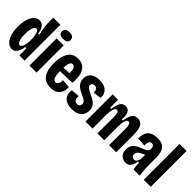

<svg xmlns="http://www.w3.org/2000/svg" viewBox="144 -1670 2640 2640"><g transform="rotate(45 1463.5 -350.0)"><path d="M186 13Q143 13 107.5 -19Q72 -51 50.5 -114Q29 -177 29 -267Q29 -358 50.5 -418.5Q72 -479 107 -509Q142 -539 181 -539Q211 -539 235 -522Q259 -505 274.5 -472.5Q290 -440 296 -395L317 -394Q307 -440 300.5 -476.5Q294 -513 290.5 -541.5Q287 -570 287 -588V-697H425V-264V0H325L322 -140H301Q295 -99 281.5 -64.5Q268 -30 245.5 -8.5Q223 13 186 13ZM229 -101Q246 -101 257 -118Q268 -135 275 -160Q282 -185 284.5 -211Q287 -237 287 -256V-271Q287 -281 285.5 -300Q284 -319 280.5 -341Q277 -363 270.5 -382.5Q264 -402 253.5 -414.5Q243 -427 228 -427Q214 -427 200.5 -410.5Q187 -394 178.5 -358Q170 -322 170 -264Q170 -207 178.5 -170.5Q187 -134 200.5 -117.5Q214 -101 229 -101Z M521 0V-528H658V0ZM589 -585Q546 -585 525 -601Q504 -617 504 -649Q504 -680 525 -696.5Q546 -713 589 -713Q632 -713 652.5 -696.5Q673 -680 673 -650Q673 -617 652 -601Q631 -585 589 -585Z M939 13Q879 13 839.5 -8Q800 -29 777 -66.5Q754 -104 744 -153Q734 -202 734 -258Q734 -310 743 -360.5Q752 -411 773.5 -452Q795 -493 833.5 -517Q872 -541 930 -541Q985 -541 1021.5 -519Q1058 -497 1079 -457Q1100 -417 1106 -363.5Q1112 -310 1106 -249L838 -241V-308L1000 -313L983 -284Q987 -340 980.5 -372.5Q974 -405 961 -419.5Q948 -434 929 -434Q908 -434 895 -416Q882 -398 876.5 -361Q871 -324 871 -268Q871 -180 885 -134.5Q899 -89 935 -89Q948 -89 958.5 -95Q969 -101 976.5 -113Q984 -125 987 -142.5Q990 -160 989 -183L1112 -174Q1116 -146 1110 -113Q1104 -80 1085.5 -51.5Q1067 -23 1031.5 -5Q996 13 939 13Z M1354 13Q1295 13 1257 -3Q1219 -19 1198 -46Q1177 -73 1171.5 -106Q1166 -139 1174 -172L1297 -181Q1295 -158 1299 -136Q1303 -114 1317 -100.5Q1331 -87 1357 -87Q1385 -87 1397.5 -101.5Q1410 -116 1410 -137Q1410 -160 1398 -175.5Q1386 -191 1364.5 -202.5Q1343 -214 1316 -226Q1291 -238 1265 -252Q1239 -266 1217 -285.5Q1195 -305 1182 -332Q1169 -359 1169 -396Q1169 -439 1188.5 -471.5Q1208 -504 1247.5 -522.5Q1287 -541 1347 -541Q1411 -541 1452.5 -519Q1494 -497 1512.5 -459.5Q1531 -422 1526 -375L1408 -361Q1410 -381 1405 -399Q1400 -417 1386.5 -429Q1373 -441 1348 -441Q1323 -441 1311 -428Q1299 -415 1299 -397Q1299 -381 1309.5 -368Q1320 -355 1339.5 -343.5Q1359 -332 1387 -319Q1419 -304 1447.5 -288.5Q1476 -273 1497.5 -253.5Q1519 -234 1531 -207.5Q1543 -181 1543 -145Q1543 -104 1524.5 -67.5Q1506 -31 1464.5 -9Q1423 13 1354 13Z M1610 0V-339V-528H1715L1716 -373H1737Q1745 -435 1759.5 -472Q1774 -509 1797 -525Q1820 -541 1851 -541Q1888 -541 1909 -521.5Q1930 -502 1938.5 -464.5Q1947 -427 1943 -373H1963Q1974 -436 1989.5 -472.5Q2005 -509 2029 -525Q2053 -541 2087 -541Q2118 -541 2140.5 -529Q2163 -517 2178 -492.5Q2193 -468 2200 -431Q2207 -394 2207 -342V0H2069V-312Q2069 -350 2065 -374Q2061 -398 2052.5 -409.5Q2044 -421 2029 -421Q2011 -421 1999 -403Q1987 -385 1981 -351.5Q1975 -318 1974 -269V0H1842V-311Q1842 -349 1838 -373.5Q1834 -398 1825.5 -409.5Q1817 -421 1803 -421Q1785 -421 1772.5 -403.5Q1760 -386 1754 -352.5Q1748 -319 1747 -268V0Z M2397 12Q2364 12 2336 -3Q2308 -18 2290.5 -48.5Q2273 -79 2273 -124Q2273 -162 2286 -189.5Q2299 -217 2321.5 -235.5Q2344 -254 2371.5 -267Q2399 -280 2428 -291Q2454 -301 2473 -311Q2492 -321 2503 -336Q2514 -351 2514 -375Q2514 -401 2502.5 -418Q2491 -435 2465 -435Q2445 -435 2433.5 -423.5Q2422 -412 2418 -390.5Q2414 -369 2416 -339L2289 -347Q2285 -390 2294 -425.5Q2303 -461 2325.5 -487Q2348 -513 2385 -527Q2422 -541 2473 -541Q2538 -541 2576.5 -517.5Q2615 -494 2632 -448Q2649 -402 2649 -333V-186Q2649 -159 2651 -125.5Q2653 -92 2656.5 -59Q2660 -26 2664 0H2545Q2537 -33 2534 -61.5Q2531 -90 2528 -122H2510Q2504 -77 2489 -47Q2474 -17 2451.5 -2.5Q2429 12 2397 12ZM2450 -101Q2464 -101 2474 -106.5Q2484 -112 2491.5 -122Q2499 -132 2504 -144.5Q2509 -157 2513 -171V-286L2545 -283Q2534 -270 2519 -261Q2504 -252 2487.5 -244.5Q2471 -237 2455.5 -229Q2440 -221 2427.5 -211Q2415 -201 2407 -187.5Q2399 -174 2399 -155Q2399 -129 2414 -115Q2429 -101 2450 -101Z M2743 0V-697H2879V0Z"/></g></svg>

Font: Bricolage Grotesque 24pt Condensed
Style: Bold
Weight: 700
Width: 3
Designer: Mathieu Triay
Foundry: Atelier Triay
Version: Version 1.001;gftools[0.9.33.dev8+g029e19f]